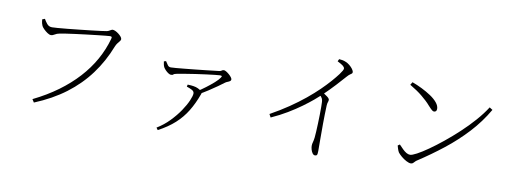

<svg xmlns="http://www.w3.org/2000/svg" viewBox="-63 -1117 4107 1536"><g transform="rotate(10 1990.0 -348.5)"><path d="M228 -13Q338 -67 426 -131.5Q514 -196 581 -269.5Q648 -343 694 -425Q740 -507 765 -597Q769 -611 764.5 -614Q760 -617 751 -617Q743 -617 714.5 -614Q686 -611 645.5 -606.5Q605 -602 560 -596.5Q515 -591 472.5 -585.5Q430 -580 397.5 -575Q365 -570 351 -567Q329 -563 313.5 -553Q298 -543 284 -543Q272 -543 255.5 -554Q239 -565 225 -579Q211 -593 206 -603Q202 -611 199 -622.5Q196 -634 194 -655L215 -663Q224 -646 240 -626Q256 -606 282 -606Q294 -606 327 -608.5Q360 -611 406 -615.5Q452 -620 501.5 -625.5Q551 -631 596.5 -636Q642 -641 675 -645.5Q708 -650 719 -652Q729 -654 737 -658.5Q745 -663 752 -667Q759 -671 765 -671Q774 -671 787 -665Q800 -659 813 -649Q826 -639 835 -628Q844 -617 844 -608Q844 -600 836.5 -591Q829 -582 820 -570.5Q811 -559 804 -542Q755 -416 678 -312Q601 -208 493.5 -127Q386 -46 244 12Z M1513 -303Q1546 -324 1580.5 -350Q1615 -376 1642.5 -400.5Q1670 -425 1682 -443Q1690 -454 1687.5 -457.5Q1685 -461 1673 -461Q1662 -461 1632 -457.5Q1602 -454 1562 -449Q1522 -444 1478.5 -437.5Q1435 -431 1396 -424.5Q1357 -418 1331 -413Q1309 -409 1304 -403Q1299 -397 1285 -397Q1276 -397 1263.5 -405Q1251 -413 1239.5 -425Q1228 -437 1222 -448Q1217 -459 1215 -469.5Q1213 -480 1211 -493L1228 -498Q1239 -480 1248.5 -467.5Q1258 -455 1274 -455Q1286 -455 1315.5 -457.5Q1345 -460 1385.5 -464Q1426 -468 1469.5 -472.5Q1513 -477 1553 -481.5Q1593 -486 1622.5 -489.5Q1652 -493 1662 -494Q1674 -496 1680.5 -501.5Q1687 -507 1697 -507Q1704 -507 1716 -500Q1728 -493 1740 -482.5Q1752 -472 1760 -461.5Q1768 -451 1768 -443Q1768 -435 1760 -429.5Q1752 -424 1741 -420Q1730 -416 1721 -409Q1704 -396 1672.5 -373.5Q1641 -351 1603 -326.5Q1565 -302 1527 -281ZM1245 39Q1301 5 1346 -41.5Q1391 -88 1423 -135.5Q1455 -183 1472 -222.5Q1489 -262 1489 -281Q1489 -298 1470.5 -308Q1452 -318 1427 -326L1431 -343Q1448 -342 1458.5 -341.5Q1469 -341 1479 -339Q1500 -336 1516.5 -328Q1533 -320 1542 -312Q1550 -305 1552 -300Q1554 -295 1549 -284Q1521 -207 1483.5 -145.5Q1446 -84 1391.5 -34.5Q1337 15 1258 57Z M2116 -225Q2197 -270 2264.5 -316Q2332 -362 2387.5 -407.5Q2443 -453 2486 -495Q2529 -537 2560.5 -573Q2592 -609 2613 -637Q2640 -674 2640 -685Q2640 -696 2628 -706.5Q2616 -717 2580 -735L2589 -754Q2604 -753 2617.5 -750.5Q2631 -748 2644 -742Q2660 -736 2676 -723Q2692 -710 2703 -695Q2714 -680 2714 -669Q2714 -662 2709 -658Q2704 -654 2694.5 -647.5Q2685 -641 2671 -625Q2642 -592 2601.5 -548Q2561 -504 2505 -450Q2485 -431 2450 -401.5Q2415 -372 2367 -337Q2319 -302 2259 -266Q2199 -230 2130 -199ZM2532 38Q2520 38 2511 25.5Q2502 13 2497.5 -4Q2493 -21 2493 -34Q2493 -48 2497.5 -63Q2502 -78 2505 -103Q2507 -120 2508.5 -150.5Q2510 -181 2511.5 -217Q2513 -253 2513.5 -288.5Q2514 -324 2514 -352Q2514 -380 2513 -393Q2512 -410 2506.5 -421Q2501 -432 2482 -451L2505 -471Q2527 -457 2545.5 -443Q2564 -429 2564 -418Q2564 -410 2560 -399.5Q2556 -389 2555 -372Q2552 -297 2551.5 -224Q2551 -151 2551.5 -92.5Q2552 -34 2552 -2Q2552 24 2547.5 31Q2543 38 2532 38Z M3298 -32Q3283 -32 3261 -43.5Q3239 -55 3219.5 -71.5Q3200 -88 3190 -101Q3183 -112 3177.5 -129.5Q3172 -147 3170 -155L3186 -166Q3203 -148 3218.5 -132.5Q3234 -117 3249.5 -108Q3265 -99 3280 -99Q3296 -99 3333.5 -119Q3371 -139 3422.5 -175Q3474 -211 3532 -258Q3590 -305 3648 -359Q3706 -413 3756.5 -470.5Q3807 -528 3842 -583L3867 -567Q3806 -462 3724 -373.5Q3642 -285 3545.5 -209Q3449 -133 3342 -63Q3335 -59 3328.5 -51.5Q3322 -44 3315 -38Q3308 -32 3298 -32ZM3408 -473Q3401 -473 3391.5 -480.5Q3382 -488 3362 -510Q3344 -531 3325.5 -548Q3307 -565 3287 -581.5Q3267 -598 3242 -615Q3217 -632 3185 -651L3199 -674Q3238 -660 3278.5 -640Q3319 -620 3353.5 -597Q3388 -574 3409 -548.5Q3430 -523 3430 -498Q3430 -485 3424 -479Q3418 -473 3408 -473Z"/></g></svg>

Font: Noto Serif KR ExtraLight
Style: Regular
Weight: 200
Designer: Ryoko NISHIZUKA 西塚涼子 (kana & ideographs); Frank Grießhammer (Latin, Greek & Cyrillic); Wenlong ZHANG 张文龙 (bopomofo); San
Foundry: Adobe
Version: Version 2.002-H1;hotconv 1.1.0;makeotfexe 2.6.0